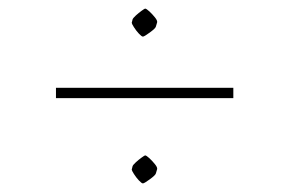

<svg xmlns="http://www.w3.org/2000/svg" viewBox="-20 -481 672 446"><path d="M288 -436Q289 -439 295.5 -445Q302 -451 309 -456Q316 -461 317 -461Q320 -461 327 -454.5Q334 -448 340 -440.5Q346 -433 345 -429L342 -419Q341 -415 328 -405.5Q315 -396 312 -396Q309 -396 302.5 -403Q296 -410 291 -418Q286 -426 286 -428ZM110 -253V-277H522V-253ZM288 -95Q289 -98 295.5 -104Q302 -110 309 -115Q316 -120 317 -120Q320 -120 327 -113.5Q334 -107 340 -99.5Q346 -92 345 -88L342 -78Q341 -74 328 -64.5Q315 -55 312 -55Q309 -55 302.5 -62Q296 -69 291 -77Q286 -85 286 -87Z"/></svg>

Font: Grenze Gotisch Thin
Style: Regular
Weight: 100
Designer: Renata Polastri
Foundry: Omnibus-Type
Version: Version 1.001